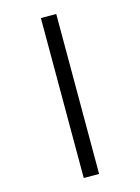

<svg xmlns="http://www.w3.org/2000/svg" viewBox="-143 -837 837 1148"><g transform="rotate(-15 275.5 -263.0)"><path d="M228 -758H323V232H228Z"/></g></svg>

Font: Noto Sans NKo Unjoined SemiBold
Style: Regular
Weight: 600
Designer: Monotype Design Team
Foundry: Monotype Imaging Inc.
Version: Version 2.004